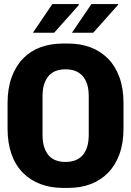

<svg xmlns="http://www.w3.org/2000/svg" viewBox="-20 -909 640 939"><path d="M287 10Q228 10 178.5 -8.5Q129 -27 92.5 -63.5Q56 -100 36.5 -154.5Q17 -209 17 -281V-404Q17 -477 37 -531.5Q57 -586 93 -623Q129 -660 178.5 -678Q228 -696 287 -696H314Q373 -696 422.5 -677.5Q472 -659 508 -622.5Q544 -586 564 -531.5Q584 -477 584 -404V-281Q584 -209 564 -154.5Q544 -100 508 -63.5Q472 -27 423 -8.5Q374 10 314 10ZM300 -117Q325 -117 345.5 -124Q366 -131 381.5 -147Q397 -163 405.5 -188.5Q414 -214 414 -251V-437Q414 -474 405.5 -499Q397 -524 381.5 -540Q366 -556 345.5 -563Q325 -570 300 -570Q276 -570 255.5 -563Q235 -556 220 -540Q205 -524 196.5 -499Q188 -474 188 -437V-251Q188 -214 196.5 -188.5Q205 -163 220 -147Q235 -131 255.5 -124Q276 -117 300 -117ZM332 -749 427 -889H557L558 -886L436 -749ZM141 -749 236 -889H363L367 -886L245 -749Z"/></svg>

Font: Chivo Mono Medium
Style: Bold
Weight: 700
Monospace: yes
Version: Version 1.008